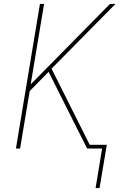

<svg xmlns="http://www.w3.org/2000/svg" viewBox="-20 -755 640 976"><path d="M486 201H466L499 0H423L365 -115L227 -390L131 -292L82 0H61L183 -735H204L136 -326L539 -735H567L242 -406L436 -19H523Z"/></svg>

Font: Iosevka SS04 Th Ex Obl
Style: Regular
Weight: 100
Width: 7
Italic angle: -9°
Monospace: yes
Designer: Belleve Invis
Foundry: Belleve Invis
Version: Version 19.0.0; ttfautohint (v1.8.4)